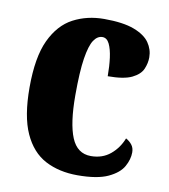

<svg xmlns="http://www.w3.org/2000/svg" viewBox="-68 -609 598 678"><g transform="rotate(10 230.5 -270.0)"><path d="M254 10Q188 10 138.5 -16Q89 -42 61.5 -102.5Q34 -163 34 -266Q34 -375 63 -436.5Q92 -498 141.5 -524Q191 -550 252 -550Q320 -550 359.5 -535Q399 -520 415.5 -496Q432 -472 432 -444Q432 -423 423 -402Q414 -381 385.5 -367Q357 -353 299 -353Q299 -389 295 -419Q291 -449 282 -467.5Q273 -486 257 -486Q239 -486 226 -466.5Q213 -447 205.5 -399.5Q198 -352 198 -267Q198 -167 219 -116Q240 -65 289 -65Q330 -65 358.5 -88.5Q387 -112 401 -148Q414 -141 422.5 -130Q431 -119 431 -103Q431 -78 416.5 -52Q402 -26 363.5 -8Q325 10 254 10Z"/></g></svg>

Font: Noto Serif Sinhala ExtraCondensed Black
Style: Regular
Weight: 900
Width: 2
Designer: Jelle Bosma - Monotype Design Team
Foundry: Monotype Imaging Inc.
Version: Version 2.007; ttfautohint (v1.8.4.7-5d5b)